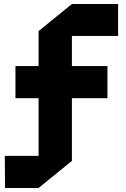

<svg xmlns="http://www.w3.org/2000/svg" viewBox="-20 -731 625 956"><path d="M172 -242V-576L338 -711V-402L173 -242ZM5 205 4 45H172V205ZM172 205V-242H338V70ZM57 -242V-402H172V-242ZM173 -242 338 -402H515V-242ZM338 -552V-711H568V-552Z"/></svg>

Font: Foldit
Style: Bold
Weight: 700
Version: Version 1.003